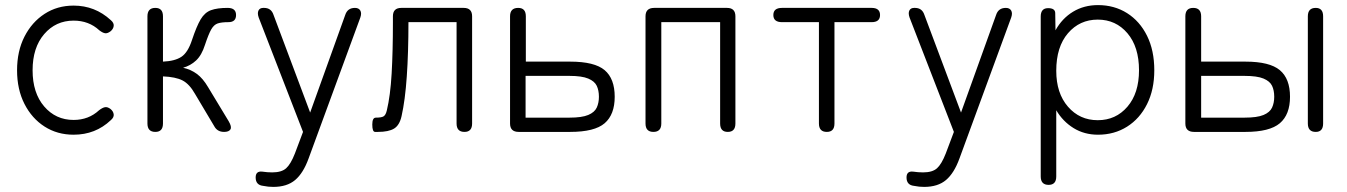

<svg xmlns="http://www.w3.org/2000/svg" viewBox="-20 -518 5291 754"><path d="M269 11Q205 11 155 -21Q105 -53 76 -110Q47 -167 47 -242Q47 -317 76 -374Q105 -431 155 -463.5Q205 -496 269 -496Q353 -496 415 -439Q428 -428 426.5 -416Q425 -404 414 -395Q402 -386 392.5 -387.5Q383 -389 370 -399Q329 -437 269 -437Q199 -437 153.5 -384Q108 -331 108 -242Q108 -153 153.5 -100Q199 -47 269 -47Q328 -47 369 -85Q382 -95 392 -97Q402 -99 414 -90Q425 -81 426.5 -69Q428 -57 415 -46Q355 11 269 11Z M590 0Q559 0 559 -33V-454Q559 -487 590 -487Q620 -487 620 -454V-276Q667 -278 692.5 -295Q718 -312 734 -361Q752 -415 768 -442Q784 -469 808.5 -478Q833 -487 874 -487Q907 -487 907 -459Q907 -431 877 -431Q850 -431 835 -426Q820 -421 809.5 -402.5Q799 -384 785 -342Q772 -301 750 -280.5Q728 -260 699 -252Q730 -245 753.5 -227.5Q777 -210 797 -176L878 -42Q891 -20 885 -10Q879 0 860 0Q833 0 821 -23L746 -149Q724 -188 697 -202Q670 -216 620 -218V-33Q620 0 590 0Z M1053 216Q1043 216 1033.5 215Q1024 214 1014 212Q984 209 984 179Q984 153 1010 156Q1030 159 1049 159Q1086 159 1104 142.5Q1122 126 1138 85L1170 0L996 -449Q990 -466 995 -476.5Q1000 -487 1014 -487H1017Q1045 -487 1054 -460L1198 -76L1336 -460Q1345 -487 1374 -487Q1389 -487 1395 -476.5Q1401 -466 1395 -449L1192 104Q1171 162 1139 189Q1107 216 1053 216Z M1453 0Q1442 0 1442 -29Q1442 -56 1456 -56Q1479 -56 1487 -61.5Q1495 -67 1499 -84Q1513 -142 1518 -229Q1523 -316 1523 -431V-454Q1523 -487 1556 -487H1801Q1834 -487 1834 -454V-33Q1834 0 1804 0Q1773 0 1773 -33V-431H1584Q1584 -312 1577.5 -218Q1571 -124 1557 -62Q1549 -26 1527.5 -13Q1506 0 1464 0Z M2017 0Q1983 0 1983 -33V-454Q1983 -487 2015 -487Q2045 -487 2045 -454V-276H2219Q2315 -276 2354.5 -242.5Q2394 -209 2394 -138Q2394 -68 2354.5 -34Q2315 0 2219 0ZM2044 -56H2216Q2265 -56 2290 -66.5Q2315 -77 2323.5 -95.5Q2332 -114 2332 -138Q2332 -163 2323.5 -181Q2315 -199 2290 -209.5Q2265 -220 2216 -220H2044Z M2546 0Q2515 0 2515 -33V-454Q2515 -487 2549 -487H2835Q2868 -487 2868 -454V-33Q2868 0 2838 0Q2808 0 2808 -33V-431H2577V-33Q2577 0 2546 0Z M3227 0Q3196 0 3196 -33V-431H3051Q3017 -431 3017 -459Q3017 -487 3051 -487H3403Q3436 -487 3436 -459Q3436 -431 3403 -431H3257V-33Q3257 0 3227 0Z M3609 216Q3599 216 3589.5 215Q3580 214 3570 212Q3540 209 3540 179Q3540 153 3566 156Q3586 159 3605 159Q3642 159 3660 142.5Q3678 126 3694 85L3726 0L3552 -449Q3546 -466 3551 -476.5Q3556 -487 3570 -487H3573Q3601 -487 3610 -460L3754 -76L3892 -460Q3901 -487 3930 -487Q3945 -487 3951 -476.5Q3957 -466 3951 -449L3748 104Q3727 162 3695 189Q3663 216 3609 216Z M4098 208Q4067 208 4067 175V-453Q4067 -486 4096 -486Q4124 -486 4124 -466L4125 -399Q4151 -446 4194 -472Q4237 -498 4292 -498Q4356 -498 4406 -466.5Q4456 -435 4484.5 -377.5Q4513 -320 4513 -242Q4513 -166 4484.5 -109Q4456 -52 4406 -20.5Q4356 11 4292 11Q4238 11 4196 -15Q4154 -41 4128 -85V175Q4128 208 4098 208ZM4291 -46Q4362 -46 4407.5 -99Q4453 -152 4453 -242Q4453 -334 4407.5 -387.5Q4362 -441 4291 -441Q4220 -441 4174 -387.5Q4128 -334 4128 -240Q4128 -152 4174 -99Q4220 -46 4291 -46Z M4669 0Q4635 0 4635 -33V-454Q4635 -487 4666 -487Q4697 -487 4697 -454V-276H4871Q4966 -276 5006 -242.5Q5046 -209 5046 -138Q5046 -68 5006 -34Q4966 0 4871 0ZM4697 -56H4867Q4917 -56 4942 -66.5Q4967 -77 4975.5 -95.5Q4984 -114 4984 -138Q4984 -163 4975.5 -181Q4967 -199 4942 -209.5Q4917 -220 4867 -220H4697ZM5147 0Q5116 0 5116 -33V-454Q5116 -487 5147 -487Q5176 -487 5176 -454V-33Q5176 0 5147 0Z"/></svg>

Font: Shin Retro Maru Gothic Regular
Style: Regular
Weight: 400
Designer: Iose
Foundry: Typographish
Version: Version 1.002